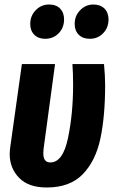

<svg xmlns="http://www.w3.org/2000/svg" viewBox="-20 -815 507 851"><path d="M446 -438Q446 -300 425 -201Q404 -102 347 -43Q290 16 187 16Q106 16 64.5 -27Q23 -70 23 -132Q23 -142 25 -160L77 -531H224L173 -154Q172 -147 172 -135Q172 -95 203 -95Q259 -95 281.5 -203.5Q304 -312 304 -438Q304 -491 301 -531H441Q446 -478 446 -438ZM114 -709Q114 -745 138.5 -770Q163 -795 197 -795Q229 -795 246.5 -777Q264 -759 264 -729Q264 -692 240 -667.5Q216 -643 180 -643Q150 -643 132 -661Q114 -679 114 -709ZM311 -709Q311 -745 335.5 -770Q360 -795 394 -795Q425 -795 443 -777Q461 -759 461 -729Q461 -692 437 -667.5Q413 -643 378 -643Q347 -643 329 -661Q311 -679 311 -709Z"/></svg>

Font: Fira Sans Extra Condensed
Style: Bold Italic
Weight: 700
Width: 3
Italic angle: -8°
Designer: Carrois Corporate & Edenspiekermann AG
Foundry: Carrois Corporate GbR & Edenspiekermann AG
Version: Version 4.203